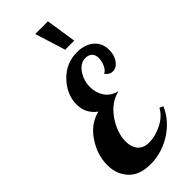

<svg xmlns="http://www.w3.org/2000/svg" viewBox="-316 -1054 1125 1125"><g transform="rotate(-45 246.5 -491.0)"><path d="M461 -180 484 -170Q446 -84 364.5 -33Q283 18 191 18Q100 18 53.5 -32Q7 -82 7 -158Q7 -242 58.5 -319.5Q110 -397 192 -417Q131 -461 131 -537Q131 -618 194.5 -685Q258 -752 350 -752Q412 -752 452.5 -719Q493 -686 493 -627Q493 -583 471 -553Q449 -523 419 -523Q392 -523 372 -550Q390 -556 403 -583Q416 -610 416 -637Q416 -666 400 -679.5Q384 -693 361 -693Q318 -693 288.5 -650Q259 -607 259 -552Q259 -505 284 -468Q309 -431 360 -418Q284 -401 232.5 -327Q181 -253 181 -179Q181 -134 204.5 -106Q228 -78 276 -78Q326 -78 381 -105.5Q436 -133 461 -180ZM311 -811 252 -1000H357L386 -811Z"/></g></svg>

Font: Lobster 1.4
Style: Regular
Weight: 400
Designer: Pablo Impallari
Foundry: Pablo Impallari. www.impallari.com
Version: Version 1.4